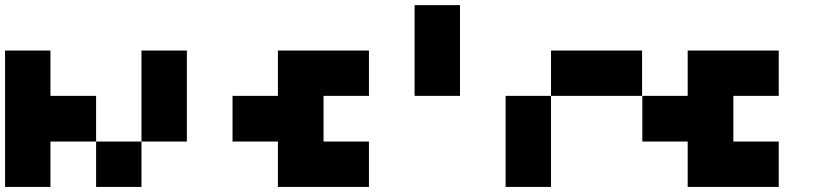

<svg xmlns="http://www.w3.org/2000/svg" viewBox="-20 -740 3283 760"><path d="M179.7 -179.7Q179.7 -120.1 179.7 0Q120.1 0 0 0Q0 -179.7 0 -540Q59.6 -540 179.7 -540Q179.7 -480.5 179.7 -360.4Q240.2 -360.4 360.4 -360.4Q360.4 -299.8 360.4 -179.7Q299.8 -179.7 179.7 -179.7ZM719.7 -179.7Q660.2 -179.7 540 -179.7Q540 -299.8 540 -540Q599.6 -540 719.7 -540Q719.7 -419.9 719.7 -179.7ZM540 0Q480.5 0 360.4 0Q360.4 -59.6 360.4 -179.7Q419.9 -179.7 540 -179.7Q540 -120.1 540 0Z M1080.1 -179.7Q1020.5 -179.7 900.4 -179.7Q900.4 -240.2 900.4 -360.4Q960 -360.4 1080.1 -360.4Q1080.1 -419.9 1080.1 -540Q1200.2 -540 1440.4 -540Q1440.4 -480.5 1440.4 -360.4Q1380.9 -360.4 1260.7 -360.4Q1260.7 -299.8 1260.7 -179.7Q1320.3 -179.7 1440.4 -179.7Q1440.4 -120.1 1440.4 0Q1320.3 0 1080.1 0Q1080.1 -59.6 1080.1 -179.7Z M1621.1 -719.7Q1680.7 -719.7 1800.8 -719.7Q1800.8 -599.6 1800.8 -360.4Q1741.2 -360.4 1621.1 -360.4Q1621.1 -480.5 1621.1 -719.7Z M1981.4 -360.4Q2041 -360.4 2161.1 -360.4Q2161.1 -240.2 2161.1 0Q2101.6 0 1981.4 0Q1981.4 -120.1 1981.4 -360.4ZM2161.1 -540Q2281.2 -540 2521.5 -540Q2521.5 -480.5 2521.5 -360.4Q2401.4 -360.4 2161.1 -360.4Q2161.1 -419.9 2161.1 -540Z M2702.1 -179.7Q2642.6 -179.7 2522.5 -179.7Q2522.5 -240.2 2522.5 -360.4Q2582 -360.4 2702.1 -360.4Q2702.1 -419.9 2702.1 -540Q2822.3 -540 3062.5 -540Q3062.5 -480.5 3062.5 -360.4Q3002.9 -360.4 2882.8 -360.4Q2882.8 -299.8 2882.8 -179.7Q2942.4 -179.7 3062.5 -179.7Q3062.5 -120.1 3062.5 0Q2942.4 0 2702.1 0Q2702.1 -59.6 2702.1 -179.7Z"/></svg>

Font: Pixelfont
Style: 5 px
Weight: 400
Designer: Eugene Lysy
Version: Version 1.0.2 (beta)